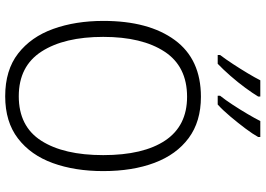

<svg xmlns="http://www.w3.org/2000/svg" viewBox="-158 -830 998 721"><g transform="rotate(90 340.5 -469.0)"><path d="M622 -358Q622 -252 592 -169Q562 -86 499.5 -38Q437 10 341 10Q243 10 180.5 -38.5Q118 -87 88 -170.5Q58 -254 58 -359Q58 -529 130 -627Q202 -725 343 -725Q436 -725 498 -679Q560 -633 591 -550.5Q622 -468 622 -358ZM118 -358Q118 -212 173 -126.5Q228 -41 341 -41Q454 -41 508 -125.5Q562 -210 562 -358Q562 -509 507 -591Q452 -673 343 -673Q229 -673 173.5 -588.5Q118 -504 118 -358ZM494 -940Q483 -920 462 -892Q441 -864 417 -835.5Q393 -807 372 -788H339V-797Q355 -817 373 -844.5Q391 -872 407.5 -900Q424 -928 434 -948H494ZM342 -940Q330 -920 309.5 -892Q289 -864 264.5 -836Q240 -808 219 -788H186V-797Q202 -818 220 -845.5Q238 -873 254.5 -900.5Q271 -928 281 -948H342Z"/></g></svg>

Font: Noto Sans Myanmar SemiCondensed Light
Style: Regular
Weight: 300
Width: 4
Designer: Monotype Design Team
Foundry: Monotype Imaging Inc.
Version: Version 2.107; ttfautohint (v1.8.4.7-5d5b)